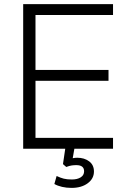

<svg xmlns="http://www.w3.org/2000/svg" viewBox="-20 -725 625 936"><path d="M93 0V-705H531V-652H153V-384H509V-331H153V-53H531V0ZM329 191Q304 191 282.5 186Q261 181 245 172L256 133Q275 142 291 146Q307 150 330 150Q357 150 373.5 139.5Q390 129 390 110Q390 80 352 80Q341 80 330 81.5Q319 83 303 89L287 75L301 -20H346L333 55L312 51Q324 48 335.5 46Q347 44 357 44Q391 44 414.5 61.5Q438 79 438 111Q438 146 407.5 168.5Q377 191 329 191Z"/></svg>

Font: Mulish ExtraLight Light
Style: Regular
Weight: 300
Version: Version 3.603